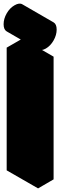

<svg xmlns="http://www.w3.org/2000/svg" viewBox="-72 -999 369 1064"><path d="M225 -5 139 45V-635L225 -685ZM182 -870Q208 -885 225 -875Q242 -865 242 -835Q242 -805 225 -775Q208 -745 182 -730Q155 -715 138 -725Q121 -735 121 -765Q121 -795 138 -825Q155 -855 182 -870ZM225 -685 139 -635 -35 -735 52 -785ZM139 -635V45L-35 -55V-735ZM225 -875Q208 -885 182 -870Q155 -855 138 -825Q121 -795 121 -765Q121 -735 138 -725L-35 -825Q-52 -835 -52 -865Q-52 -895 -34.8 -925Q-17.6 -955 9 -970Q35.4 -985 52 -975Z"/></svg>

Font: Nabla Normal
Style: Regular
Weight: 400
Designer: Arthur Reinders Folmer
Version: Version 1.000